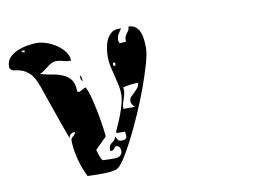

<svg xmlns="http://www.w3.org/2000/svg" viewBox="-73 -668 1138 788"><g transform="rotate(-10 496.5 -274.0)"><path d="M473 -560Q466 -550 459.5 -539.5Q453 -529 453 -516Q453 -500 461 -501Q469 -502 483 -502Q483 -518 486.5 -525Q490 -532 493.5 -536.5Q497 -541 500.5 -546Q504 -551 504 -562Q523 -562 534.5 -552Q546 -542 551.5 -527Q557 -512 558.5 -495Q560 -478 560 -463Q560 -440 548 -398Q536 -356 517.5 -305Q499 -254 475.5 -200.5Q452 -147 429 -102Q406 -57 386 -27Q366 3 353 7Q332 13 313.5 13.5Q295 14 273 14L233 13Q225 -2 217.5 -21.5Q210 -41 204.5 -62Q199 -83 196 -103.5Q193 -124 193 -141Q193 -151 201.5 -157Q210 -163 213 -173Q212 -174 210 -174Q201 -174 194.5 -168Q188 -162 187 -153Q182 -166 170.5 -198Q159 -230 146.5 -266.5Q134 -303 122.5 -335Q111 -367 107 -380Q92 -423 74.5 -439Q57 -455 41.5 -460Q26 -465 13 -466Q0 -467 -7 -480V-486Q-7 -508 7 -522.5Q21 -537 41.5 -545.5Q62 -554 84 -557.5Q106 -561 122 -561Q139 -561 160.5 -554Q182 -547 201.5 -534Q221 -521 234.5 -503.5Q248 -486 248 -465Q230 -465 216 -469.5Q202 -474 187 -474Q177 -474 167.5 -469Q158 -464 149 -457Q140 -450 131 -443.5Q122 -437 113 -433Q140 -426 164.5 -422Q189 -418 208.5 -409Q228 -400 239.5 -383.5Q251 -367 251 -335L260 -333Q263 -335 273.5 -340Q284 -345 287 -347Q296 -334 304.5 -301.5Q313 -269 319.5 -234.5Q326 -200 330 -171.5Q334 -143 334 -139Q334 -134 333 -133L287 -87Q286 -86 287.5 -81.5Q289 -77 291 -70.5Q293 -64 295.5 -57.5Q298 -51 300 -47Q302 -42 307 -40L337 -39Q345 -39 354 -39Q363 -39 370.5 -41.5Q378 -44 382.5 -50Q387 -56 387 -67Q387 -74 382.5 -80.5Q378 -87 370 -87H367Q365 -86 360 -80Q355 -74 353 -73L342 -71Q342 -87 345 -93Q348 -99 352.5 -102.5Q357 -106 362.5 -110Q368 -114 373 -127Q377 -116 381.5 -111Q386 -106 397 -106Q407 -106 411.5 -109Q416 -112 417 -116.5Q418 -121 417 -127.5Q416 -134 416 -140H380V-147Q385 -159 393 -176.5Q401 -194 408.5 -214.5Q416 -235 421.5 -255.5Q427 -276 427 -294Q427 -314 422.5 -334Q418 -354 413 -373.5Q408 -393 403.5 -413Q399 -433 399 -454Q399 -468 401.5 -486.5Q404 -505 411 -521.5Q418 -538 430.5 -549Q443 -560 463 -560ZM67 -540H53Q58 -532 67 -532ZM420 -413Q425 -413 425 -420Q425 -427 420 -427Q415 -427 415 -420Q415 -413 420 -413ZM280 -373Q275 -379 274 -383Q273 -387 273 -393V-400Q278 -394 279 -390Q280 -386 280 -380ZM473 -233Q466 -240 462.5 -246Q459 -252 459 -260Q459 -270 466 -277Q473 -284 481 -291.5Q489 -299 496 -307.5Q503 -316 503 -328Q474 -328 440 -320Q442 -307 440 -296.5Q438 -286 434.5 -276Q431 -266 428 -255.5Q425 -245 425 -233Z"/></g></svg>

Font: Genkaimincho
Style: Regular
Weight: 800
Designer: Dr. Ken Lunde (project architect, glyph set definition & overall production); Masataka HATTORI \u670D \u90E8 \u6B63 \u8C
Foundry: Adobe Systems Incorporated
Version: Version 1.00